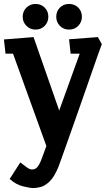

<svg xmlns="http://www.w3.org/2000/svg" viewBox="-20 -679 538 973"><path d="M150 274Q131 274 95.5 265Q60 256 29 228L83 144Q93 151 111 165.5Q129 180 142 180Q153 180 161.5 174.5Q170 169 177.5 156Q185 143 193 121L215 61L46 -407H8L0 -479L150 -491L280 -119L384 -407H338L330 -480L476 -491L496 -455Q492 -446 480 -411.5Q468 -377 450 -326Q432 -275 411.5 -215.5Q391 -156 369.5 -95.5Q348 -35 329 19Q310 73 296 112Q282 151 276 167Q255 218 231.5 240.5Q208 263 186.5 268.5Q165 274 150 274ZM330 -529Q302 -529 283.5 -548Q265 -567 265 -594Q265 -622 283.5 -640.5Q302 -659 330 -659Q358 -659 376.5 -640.5Q395 -622 395 -594Q395 -567 376.5 -548Q358 -529 330 -529ZM160 -529Q133 -529 114 -548Q95 -567 95 -594Q95 -622 114 -640.5Q133 -659 160 -659Q188 -659 206.5 -640.5Q225 -622 225 -594Q225 -567 206.5 -548Q188 -529 160 -529Z"/></svg>

Font: Kreon Light
Style: Bold
Weight: 700
Version: Version 2.002